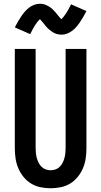

<svg xmlns="http://www.w3.org/2000/svg" viewBox="-20 -996 540 1024"><path d="M250 8Q223 8 196 2.5Q169 -3 146 -17Q123 -31 105.5 -52.5Q88 -74 77.5 -99Q67 -124 63 -151Q59 -178 59 -205V-735H170V-205Q170 -192 171.5 -178.5Q173 -165 176.5 -152.5Q180 -140 186 -128Q192 -116 201.5 -106.5Q211 -97 224 -92.5Q237 -88 250 -88Q263 -88 276 -92.5Q289 -97 298.5 -106.5Q308 -116 314 -128Q320 -140 323.5 -152.5Q327 -165 328.5 -178.5Q330 -192 330 -205V-735H441V-205Q441 -178 437 -151Q433 -124 422.5 -99Q412 -74 394.5 -52.5Q377 -31 354 -17Q331 -3 304 2.5Q277 8 250 8ZM307 -811Q303 -811 298 -812Q293 -813 288.5 -813.5Q284 -814 280 -815.5Q276 -817 271.5 -819Q267 -821 263 -823.5Q259 -826 255.5 -828.5Q252 -831 248 -834Q244 -837 240.5 -840Q237 -843 233.5 -846.5Q230 -850 227 -853.5Q224 -857 221.5 -860Q219 -863 216.5 -866.5Q214 -870 210 -874.5Q206 -879 203 -882.5Q200 -886 198 -888.5Q196 -891 193 -894Q181 -883 168.5 -864Q156 -845 141 -814L59 -850Q68 -868 77 -883Q86 -898 94.5 -910.5Q103 -923 112 -933.5Q121 -944 133.5 -954Q146 -964 161.5 -970Q177 -976 193 -976Q197 -976 202 -975.5Q207 -975 211.5 -974Q216 -973 220 -971.5Q224 -970 228.5 -968Q233 -966 237 -963.5Q241 -961 244.5 -959Q248 -957 252 -954Q256 -951 259.5 -947.5Q263 -944 266.5 -940.5Q270 -937 273 -933.5Q276 -930 278.5 -927Q281 -924 283.5 -921Q286 -918 290 -913Q294 -908 297 -904.5Q300 -901 302 -899Q304 -897 307 -893Q319 -905 331.5 -923.5Q344 -942 359 -973L441 -937Q432 -919 423 -904Q414 -889 405.5 -876.5Q397 -864 388 -853.5Q379 -843 366.5 -833Q354 -823 338.5 -817Q323 -811 307 -811Z"/></svg>

Font: Zed Mono
Style: Bold
Weight: 700
Monospace: yes
Designer: Belleve Invis
Foundry: Belleve Invis
Version: Version 1.0.0; ttfautohint (v1.8.4)